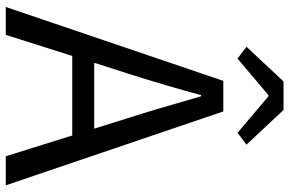

<svg xmlns="http://www.w3.org/2000/svg" viewBox="-184 -792 976 647"><g transform="rotate(90 303.5 -468.0)"><path d="M177 -781 137 -811 254 -936H350L467 -811L427 -781L304 -885H300ZM413 -298 378 -410Q348 -503 304 -658H300Q273 -556 227 -410L191 -298ZM436 -224H168L97 0H3L252 -733H355L604 0H506Z"/></g></svg>

Font: 思源黑体R
Style: Regular
Weight: 400
Designer: Ryoko NISHIZUKA  (kana & ideographs); Paul D. Hunt (Latin, Greek & Cyrillic); Wenlong ZHANG  (bopomofo); Sandoll Communi
Foundry: Adobe Systems Incorporated
Version: Version 1.00 June 24, 2014, initial release